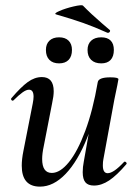

<svg xmlns="http://www.w3.org/2000/svg" viewBox="-20 -682 512 715"><path d="M61 -65Q61 -89 67 -119L102 -297Q105 -312 105 -322Q105 -348 88 -348Q78 -348 64 -338Q50 -328 31 -309Q29 -307 27 -307Q24 -307 22 -310.5Q20 -314 23 -317Q58 -358 83.5 -376.5Q109 -395 136 -395Q180 -395 180 -342Q180 -324 174 -297L143 -138Q137 -110 137 -90Q137 -38 173 -38Q204 -38 236.5 -78Q269 -118 297.5 -194.5Q326 -271 344 -376L360 -375Q340 -258 305 -170Q270 -82 224.5 -34.5Q179 13 129 13Q61 13 61 -65ZM288 -41Q288 -60 292 -80L344 -376Q347 -394 391 -394Q421 -394 421 -387L417 -365Q407 -318 406 -312L365 -89Q363 -80 363 -66Q363 -37 381 -37Q403 -37 442 -79Q443 -80 445 -80Q448 -80 450.5 -76.5Q453 -73 450 -70Q415 -29 386.5 -10Q358 9 330 9Q308 9 298 -3Q288 -15 288 -41ZM306 -496Q306 -518 319.5 -530.5Q333 -543 357 -543Q380 -543 392 -531Q404 -519 404 -496Q404 -472 392 -459Q380 -446 357 -446Q333 -446 319.5 -459Q306 -472 306 -496ZM151 -496Q151 -518 164 -530.5Q177 -543 200 -543Q223 -543 235.5 -530.5Q248 -518 248 -496Q248 -472 235.5 -459Q223 -446 200 -446Q177 -446 164 -459Q151 -472 151 -496ZM190 -628Q178 -631 201 -641Q224 -651 254 -658Q284 -665 289 -661Q319 -630 361 -594Q371 -586 389 -570Q390 -569 390 -567Q390 -564 387 -561.5Q384 -559 380 -560Q331 -582 290 -596.5Q249 -611 190 -628Z"/></svg>

Font: Cormorant Garamond SemiBold
Style: Italic
Weight: 600
Italic angle: -10°
Designer: Christian Thalmann (Catharsis Fonts)
Foundry: Catharsis Fonts
Version: Version 4.000